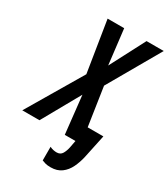

<svg xmlns="http://www.w3.org/2000/svg" viewBox="-279 -815 985 1123"><g transform="rotate(30 213.5 -254.0)"><path d="M252 206Q230 206 217 202.5Q204 199 192 194V102Q204 108 216 110.5Q228 113 238 113Q264 113 275.5 93Q287 73 292 48L301 0H229L201 -255L58 0H-58L161 -370L106 -714H218L246 -478L369 -714H485L284 -364L323 -105H429L396 51Q387 92 370 127.5Q353 163 324 184.5Q295 206 252 206Z"/></g></svg>

Font: Noto Sans ExtraCondensed SemiBold
Style: Italic
Weight: 600
Width: 2
Italic angle: -12°
Designer: Monotype Design Team
Foundry: Monotype Imaging Inc.
Version: Version 2.013; ttfautohint (v1.8.4.7-5d5b)